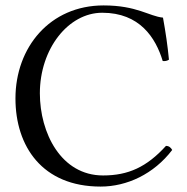

<svg xmlns="http://www.w3.org/2000/svg" viewBox="-20 -678 690 708"><path d="M351 10C448 10 547 -36 615 -125C610 -134 603 -140 592 -140C521 -62 453 -31 360 -31C205 -31 127 -188 127 -334C127 -497.9 231.9 -631 357 -631C495 -631 554 -539 580 -453C589.2 -452.2 595.8 -453.2 603 -458C598 -510 591 -558 581 -613C530 -618 485 -658 362 -658C164 -658 37 -503.4 37 -315C37 -138.2 136 10 351 10Z"/></svg>

Font: Libertinus Serif Display
Style: Regular
Weight: 400
Designer: Philipp H. Poll
Foundry: Khaled Hosny
Version: Version 6.1